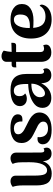

<svg xmlns="http://www.w3.org/2000/svg" viewBox="898 -1587 704 2540"><g transform="rotate(-90 1250.0 -317.0)"><path d="M567 -54Q567 -23 546.5 -5Q526 13 488 13Q443 13 416.5 -16Q390 -45 388 -103Q346 15 225 15Q143 15 105 -32Q67 -79 67 -188V-374Q67 -450 48 -501Q83 -530 122 -530Q155 -530 175.5 -512Q196 -494 196 -462L197 -208Q197 -122 212 -84Q227 -46 268 -46Q316 -46 345 -106Q374 -166 374 -280Q374 -390 371 -427.5Q368 -465 352 -502Q363 -512 382.5 -521Q402 -530 426 -530Q458 -530 479.5 -510Q501 -490 501 -456L502 -135Q502 -107 508 -95Q514 -83 528 -83Q545 -83 554 -94Q567 -75 567 -54Z M611 -103Q611 -131 628.5 -152Q646 -173 684 -173Q691 -173 707 -171Q705 -163 705 -148Q705 -131 709 -118Q714 -83 742 -58.5Q770 -34 820 -34Q861 -34 886 -49.5Q911 -65 911 -96Q911 -121 895.5 -138.5Q880 -156 859.5 -167.5Q839 -179 792 -201Q738 -227 706 -247Q674 -267 651 -301Q628 -335 628 -385Q628 -458 684 -494.5Q740 -531 826 -531Q909 -531 958.5 -505.5Q1008 -480 1008 -433Q1008 -408 993.5 -391Q979 -374 947 -373Q942 -372 932 -372Q926 -372 912 -374Q913 -379 913 -391Q913 -416 905 -432Q897 -457 875 -471Q853 -485 821 -485Q788 -485 766 -471Q744 -457 744 -429Q744 -403 760 -383.5Q776 -364 799.5 -350.5Q823 -337 866 -316Q920 -290 952.5 -270.5Q985 -251 1008.5 -220Q1032 -189 1032 -146Q1032 -104 1008.5 -67.5Q985 -31 933.5 -8.5Q882 14 802 14Q708 14 659.5 -18Q611 -50 611 -103Z M1616 -59Q1616 -30 1591 -10Q1566 10 1524 10Q1476 10 1449 -21.5Q1422 -53 1418 -124Q1390 -63 1340 -26.5Q1290 10 1224 10Q1165 10 1129 -21Q1093 -52 1093 -108Q1093 -172 1142 -213Q1191 -254 1266 -276Q1331 -294 1409 -296V-321Q1409 -406 1389 -446Q1369 -486 1320 -486Q1288 -486 1268 -467.5Q1248 -449 1248 -411Q1248 -358 1284 -337Q1273 -326 1254.5 -320Q1236 -314 1215 -314Q1169 -314 1142.5 -340Q1116 -366 1116 -406Q1116 -465 1173 -497.5Q1230 -530 1328 -530Q1439 -530 1490.5 -479Q1542 -428 1542 -313V-139Q1542 -86 1575 -86Q1582 -86 1590 -89.5Q1598 -93 1603 -100Q1616 -81 1616 -59ZM1413 -254Q1334 -254 1295 -232Q1267 -218 1250.5 -194Q1234 -170 1234 -139Q1234 -112 1246.5 -93Q1259 -74 1284 -74Q1313 -74 1343 -98Q1373 -122 1393 -163.5Q1413 -205 1413 -254Z M1954 -519 1953 -488Q1952 -473 1943 -464.5Q1934 -456 1920 -456H1831V-426V-139Q1831 -86 1877 -86Q1889 -86 1901.5 -89.5Q1914 -93 1917 -100Q1930 -83 1930 -59Q1930 -28 1901 -9Q1872 10 1824 10Q1766 10 1734 -27Q1702 -64 1702 -128V-456H1688Q1647 -456 1628 -453L1629 -484Q1630 -499 1639.5 -507Q1649 -515 1663 -515H1702V-582Q1702 -613 1723 -631Q1744 -649 1777 -649Q1801 -649 1820 -640Q1839 -631 1850 -620Q1837 -569 1833 -515H1836Q1857 -515 1902.5 -516.5Q1948 -518 1954 -519Z M2459 -117Q2459 -104 2452 -87Q2433 -39 2383 -12.5Q2333 14 2262 14Q2146 14 2078 -57.5Q2010 -129 2010 -259Q2010 -386 2076 -458Q2142 -530 2264 -530Q2353 -530 2410 -490.5Q2467 -451 2467 -379Q2467 -306 2408 -266Q2349 -226 2250 -226Q2186 -226 2151 -230Q2158 -143 2195.5 -105Q2233 -67 2299 -67Q2352 -67 2389 -88Q2426 -109 2443 -144Q2459 -137 2459 -117ZM2149 -276V-275L2183 -274Q2245 -274 2286.5 -300Q2328 -326 2328 -400Q2328 -485 2259 -485Q2207 -485 2178 -429.5Q2149 -374 2149 -276Z"/></g></svg>

Font: Arima Madurai Black
Style: Regular
Weight: 900
Designer: Joana Correia and Natanael Gama
Foundry: NDISCOVER
Version: Version 1.019